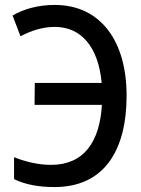

<svg xmlns="http://www.w3.org/2000/svg" viewBox="-20 -747 570 778"><path d="M201 11C398 11 493 -132 493 -360C493 -580 388 -727 202 -727C138 -727 78 -712 31 -684L63 -600C103 -621 150 -638 202 -638C312 -638 379 -553 392 -411H121L120 -322H393C384 -172 320 -79 187 -79C136 -79 85 -91 37 -110V-21C83 1 136 11 201 11Z"/></svg>

Font: Noto Sans Mono Condensed Medium
Style: Regular
Weight: 500
Width: 3
Designer: Monotype Design Team
Foundry: Monotype Imaging Inc.
Version: Version 2.014